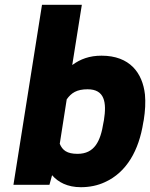

<svg xmlns="http://www.w3.org/2000/svg" viewBox="-20 -770 625 800"><path d="M36 0H186L197 -40C222 -11 261 10 317 10C353 10 387 3 417 -11C508 -52 559 -144 577 -260L579 -270C585 -308 587 -343 584 -376C574 -466 521 -538 403 -538C353 -538 315 -524 281 -499L321 -750H155ZM229 -171 258 -356C277 -383 300 -398 345 -398C416 -398 425 -344 413 -269L411 -259C399 -182 374 -129 303 -129C259 -129 240 -144 229 -171Z"/></svg>

Font: Asimov Pro
Style: UltObl
Weight: 900
Designer: Google
Version: Version 2.000980; 2014